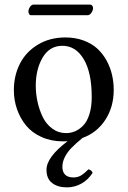

<svg xmlns="http://www.w3.org/2000/svg" viewBox="-20 -602 552 831"><path d="M250 -403.8Q194.8 -403.8 164.8 -353.3Q134.8 -302.7 134.8 -231Q134.8 -197.3 142.1 -162.8Q149.4 -128.4 164.3 -96.9Q179.2 -65.4 205.8 -45.7Q232.4 -25.9 266.1 -25.9Q286.1 -25.9 304.7 -33.7Q323.2 -41.5 340.1 -58.6Q356.9 -75.7 366.9 -107.4Q377 -139.2 377 -182.1Q377 -287.6 342.5 -345.7Q308.1 -403.8 250 -403.8ZM380.9 146Q360.8 177.2 331.5 193.1Q302.2 209 270 209Q230 209 205.6 190.2Q181.2 171.4 181.2 132.8Q181.2 78.1 272.9 8.8Q267.1 9.8 252.9 9.8Q201.7 9.8 160.2 -8.8Q118.7 -27.3 93 -58.6Q67.4 -89.8 53.7 -129.2Q40 -168.5 40 -211.9Q40 -274.4 65.9 -325.7Q91.8 -377 143.3 -408.4Q194.8 -439.9 263.2 -439.9Q305.7 -439.9 341.1 -427Q376.5 -414.1 400.4 -392.3Q424.3 -370.6 440.7 -341.1Q457 -311.5 464.6 -279.3Q472.2 -247.1 472.2 -212.9Q472.2 -139.2 436 -83.5Q399.9 -27.8 336.9 -4.9Q305.7 21 288.6 38.8Q271.5 56.6 260.7 77.6Q250 98.6 250 121.1Q250 141.6 261.7 153.8Q273.4 166 297.9 166Q316.4 166 330.6 157.5Q344.7 148.9 362.8 130.9Q376.5 133.8 380.9 146ZM358.9 -536.1H115.2Q109.4 -536.1 106.2 -541Q103 -545.9 103 -551.8Q103 -561.5 109.6 -571.8Q116.2 -582 125 -582H369.1Q376 -582 379.4 -577.1Q382.8 -572.3 382.8 -566.9Q382.8 -557.1 375.5 -546.6Q368.2 -536.1 358.9 -536.1Z"/></svg>

Font: Common Serif News
Style: Regular
Weight: 450
Designer: Philipp H. Poll, Khaled Hosny
Foundry: Stefan Peev, Context Ltd.
Version: Version 1.026